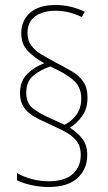

<svg xmlns="http://www.w3.org/2000/svg" viewBox="-20 -780 433 768"><path d="M60 -408Q60 -455 89 -484Q118 -513 157 -527Q118 -549 91.5 -576Q65 -603 65 -648Q65 -697 100 -728.5Q135 -760 202 -760Q236 -760 266.5 -752Q297 -744 319 -733L307 -711Q290 -721 262 -729Q234 -737 202 -737Q152 -737 121 -715Q90 -693 90 -648Q90 -618 105 -598Q120 -578 145.5 -562.5Q171 -547 203 -530Q238 -512 267 -495Q296 -478 313 -453.5Q330 -429 330 -390Q330 -346 309.5 -317Q289 -288 260 -269Q291 -249 310 -224Q329 -199 329 -160Q329 -103 289.5 -67.5Q250 -32 175 -32Q138 -32 103.5 -40Q69 -48 48 -59V-88Q73 -73 106.5 -64Q140 -55 175 -55Q239 -55 271 -84Q303 -113 303 -160Q303 -197 284 -219Q265 -241 234 -256.5Q203 -272 168 -288Q138 -301 113.5 -315.5Q89 -330 74.5 -352Q60 -374 60 -408ZM85 -409Q85 -367 111.5 -346.5Q138 -326 181 -307L238 -281Q264 -293 284.5 -319.5Q305 -346 305 -387Q305 -431 274.5 -458.5Q244 -486 181 -514Q144 -502 114.5 -478.5Q85 -455 85 -409Z"/></svg>

Font: Noto Sans Bengali Condensed Thin
Style: Regular
Weight: 100
Width: 3
Designer: Joana Ranito - Universal Thirst; Jelle Bosma - Monotype Design Team
Foundry: Universal Thirst ehf.
Version: Version 3.000; ttfautohint (v1.8.4.7-5d5b)